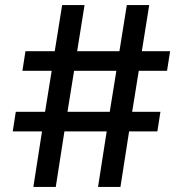

<svg xmlns="http://www.w3.org/2000/svg" viewBox="-20 -734 718 754"><path d="M312 -714 283 -533H449L478 -714H566L537 -533H648L636 -456H525L499 -295H610L598 -218H487L453 0H365L399 -218H233L199 0H111L145 -218H30L42 -295H157L183 -456H68L80 -533H195L224 -714ZM411 -295 437 -456H271L245 -295Z"/></svg>

Font: Non Bureau
Style: Regular
Weight: 400
Designer: Jona Saucedo
Foundry: Non Foundry
Version: Version 1.000; ttfautohint (v1.8.4)